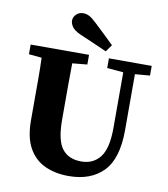

<svg xmlns="http://www.w3.org/2000/svg" viewBox="-95 -957 922 1056"><g transform="rotate(10 365.5 -429.0)"><path d="M466 -603V-657H705V-603L622 -596V-283Q622 -124 552.5 -52.5Q483 19 359 19Q285 19 227 -7.5Q169 -34 136 -92.5Q103 -151 103 -248V-357Q103 -416 103 -476Q103 -536 101 -596L29 -603V-657H355V-603L272 -595Q271 -536 271 -476.5Q271 -417 271 -357V-280Q271 -165 307 -118.5Q343 -72 414 -72Q481 -72 519 -121Q557 -170 557 -283V-595ZM470 -731 442 -692Q405 -709 366 -725.5Q327 -742 288 -759Q252 -776 241 -794Q230 -812 230 -826Q230 -846 245.5 -861.5Q261 -877 285 -877Q302 -877 318.5 -868.5Q335 -860 359 -837Q385 -812 413.5 -785.5Q442 -759 470 -731Z"/></g></svg>

Font: Source Serif Pro
Style: Bold
Weight: 700
Designer: Frank Grießhammer
Foundry: Adobe Systems Incorporated
Version: Version 3.001;hotconv 1.0.111;makeotfexe 2.5.65597